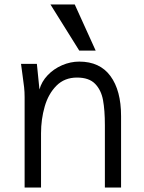

<svg xmlns="http://www.w3.org/2000/svg" viewBox="-20 -834 640 854"><path d="M80.5 -497.5 73.5 -550H144L155.5 -436Q165 -471 191.8 -499.2Q218.5 -527.5 256 -543.8Q293.5 -560 332.5 -560Q424 -560 471.2 -495.8Q518.5 -431.5 518.5 -318V0H446.5V-277Q446.5 -344 438.2 -388.8Q430 -433.5 403 -461.2Q376 -489 322.5 -489Q267 -489 231 -452.8Q195 -416.5 178.8 -360Q162.5 -303.5 162.5 -241V0H89.5V-402Q89.5 -425.5 87.2 -446.2Q85 -467 80.5 -497.5ZM204.5 -814H312.5L405.5 -609H332.5Z"/></svg>

Font: JuliaMono Light
Style: Regular
Weight: 300
Monospace: yes
Designer: cormullion
Foundry: corm
Version: Version 0.054; ttfautohint (v1.8.4)